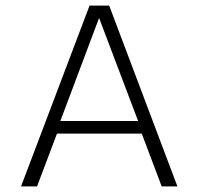

<svg xmlns="http://www.w3.org/2000/svg" viewBox="-20 -664 707 684"><path d="M55 0 299 -644H369L612 0H556L485 -188H183L112 0ZM195 -233H472L333 -600Z"/></svg>

Font: Kanit ExtraLight
Style: Regular
Weight: 275
Designer: Katatrad Team
Foundry: CadsonDemak
Version: Version 2.000; ttfautohint (v1.8.3)